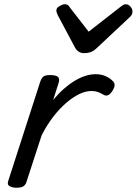

<svg xmlns="http://www.w3.org/2000/svg" viewBox="-20 -868 643 903"><path d="M56 15Q40 15 26 8Q12 1 19 -18L169 -483Q176 -503 185.5 -509Q195 -515 214 -515Q245 -515 253.5 -505.5Q262 -496 255 -476L230 -398Q254 -427 279.5 -449.5Q305 -472 330.5 -487.5Q356 -503 381 -511Q406 -519 430 -519Q455 -519 475 -510.5Q495 -502 507 -490Q518 -481 519 -470Q520 -459 509 -441Q498 -424 487.5 -420Q477 -416 466 -423Q449 -433 436.5 -436.5Q424 -440 410 -440Q382 -440 351.5 -425Q321 -410 289.5 -382.5Q258 -355 229 -317Q200 -279 176 -232L104 -11Q100 2 89.5 8.5Q79 15 56 15ZM572 -848Q584 -848 593.5 -837Q603 -826 603 -814Q603 -804 599.5 -798.5Q596 -793 592 -789L433 -640Q419 -627 405.5 -622.5Q392 -618 375 -618Q362 -618 351 -624.5Q340 -631 333 -644L252 -796Q248 -804 246.5 -809.5Q245 -815 245 -819Q245 -831 260 -839.5Q275 -848 284 -848Q295 -848 300.5 -843Q306 -838 310 -831L397 -719L543 -833Q550 -838 556.5 -843Q563 -848 572 -848Z"/></svg>

Font: Playwrite CO
Style: Regular
Weight: 400
Designer: Veronika Burian, José Scaglione
Foundry: TypeTogether
Version: Version 1.000